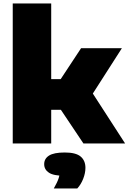

<svg xmlns="http://www.w3.org/2000/svg" viewBox="-20 -828 742 1108"><path d="M461.5 0 272 -283 448 -550H683.5L498 -260.5V-315.5L702 0ZM259.5 -194.5V-371.5H346.5V-194.5ZM53.5 0V-808H275.5V0ZM290.5 259.5Q311 224 318.8 199.5Q326.5 175 326.5 147.5L368 186.5H354Q288.5 186.5 261.8 168.2Q235 150 235 119.5Q235 87.5 263 69.8Q291 52 354 52Q417.5 52 445.2 75.2Q473 98.5 473 140.5Q473 171 460 204Q447 237 426 259.5Z"/></svg>

Font: Encode Sans SemiExpanded Black
Style: Regular
Weight: 900
Width: 6
Designer: Multiple Designers
Foundry: Impallari Type
Version: Version 3.002